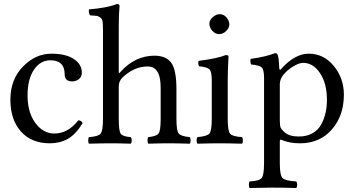

<svg xmlns="http://www.w3.org/2000/svg" viewBox="-20 -718 1761 962"><path d="M394 -101Q359 -44 319.5 -22Q280 0 230 0Q137 0 84.5 -59.5Q32 -119 32 -218Q32 -320 95 -384.5Q158 -449 238 -449Q309 -449 349.5 -422.5Q390 -396 390 -354Q390 -333 375 -321.5Q360 -310 342 -310Q304 -310 304 -346Q304 -416 232 -416Q182 -416 150 -368.5Q118 -321 118 -240Q118 -155 157 -102Q196 -49 252 -49Q321 -49 372 -115Q388 -115 394 -101Z M575 -286V-122Q575 -62 585 -48Q595 -34 635 -31Q640 -26 640 -14Q640 -3 635 2Q579 0 536 0Q492 0 426 2Q422 -2 422 -14Q422 -27 426 -31Q472 -34 484 -48Q496 -62 496 -122V-559Q496 -591 494.5 -607Q493 -623 482 -630.5Q471 -638 465 -638.5Q459 -639 432 -641Q425 -648 425 -663Q425 -665 425.5 -667.5Q426 -670 426 -671Q515 -678 566 -698Q579 -698 579 -688Q575 -648 575 -583V-358Q575 -346 584 -358Q657 -439 754 -439Q811 -439 837 -405Q864 -370 864 -271V-122Q864 -63 875.5 -49Q887 -35 931 -31Q935 -27 935 -14Q935 -2 931 2Q865 0 825 0Q779 0 723 2Q719 -4 719 -14Q719 -25 723 -31Q764 -35 774.5 -49Q785 -63 785 -122V-274Q785 -327 773 -351Q757 -385 720 -385Q651 -385 592 -328Q575 -309 575 -286Z M1029 -599Q1029 -617 1046 -632Q1063 -647 1081 -647Q1101 -647 1115 -630.5Q1129 -614 1129 -595Q1129 -578 1113 -562.5Q1097 -547 1077 -547Q1059 -547 1044 -563.5Q1029 -580 1029 -599ZM1121 -122Q1121 -62 1133 -48Q1145 -34 1193 -31Q1197 -25 1197 -14Q1197 -4 1193 2Q1125 0 1081 0Q1037 0 969 2Q965 -4 965 -14Q965 -25 969 -31Q1017 -35 1029 -48.5Q1041 -62 1041 -122V-317Q1041 -359 1029.5 -370.5Q1018 -382 977 -386Q971 -402 975 -413Q1069 -425 1111 -442Q1125 -442 1125 -435Q1121 -371 1121 -321Z M1398 -341Q1382 -319 1382 -297V-115Q1382 -89 1386 -79Q1390 -69 1406 -55Q1430 -34 1477 -34Q1517 -34 1546 -50.5Q1575 -67 1590 -95.5Q1605 -124 1611.5 -154Q1618 -184 1618 -218Q1618 -300 1583.5 -351.5Q1549 -403 1499 -403Q1478 -403 1448 -384.5Q1418 -366 1398 -341ZM1703 -244Q1703 -138 1642.5 -69Q1582 0 1483 0Q1434 0 1396 -15Q1388 -19 1385 -18Q1382 -17 1382 -8V100Q1382 160 1395.5 174Q1409 188 1464 191Q1469 196 1469 208Q1469 219 1464 224Q1398 222 1343 222Q1301 222 1231 224Q1227 220 1227 208Q1227 195 1231 191Q1278 189 1290.5 174.5Q1303 160 1303 100V-327Q1303 -369 1291.5 -380Q1280 -391 1238 -395Q1232 -412 1236 -423Q1310 -433 1359 -452Q1367 -452 1371 -444Q1377 -430 1379 -378Q1381 -361 1390 -374Q1458 -449 1527 -449Q1602 -449 1652.5 -387.5Q1703 -326 1703 -244Z"/></svg>

Font: Ponomar Unicode TT
Style: Regular
Weight: 400
Designer: Vladislav V. Dorosh, Yuri A.W. Shardt, Nikita Simmons, Aleksandr Andreev
Foundry: Ponomar Project
Version: 1.1